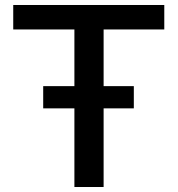

<svg xmlns="http://www.w3.org/2000/svg" viewBox="-20 -749 711 769"><path d="M278 0V-631H33V-729H638V-631H395V0ZM153 -315V-404H516V-315Z"/></svg>

Font: Hubot Sans Medium
Style: Regular
Weight: 500
Designer: Deni Anggara
Foundry: GitHub, Inc., Subsidiary of Microsoft Corporation
Version: Version 2.000